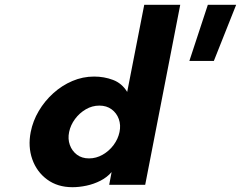

<svg xmlns="http://www.w3.org/2000/svg" viewBox="-20 -770 1004 800"><path d="M282 10Q220 10 176.5 -22Q133 -54 114.5 -106.5Q96 -159 108 -220Q117 -266 141.5 -307.5Q166 -349 202 -381.5Q238 -414 281.5 -432.5Q325 -451 372 -451Q414 -451 451 -437Q488 -423 510 -387L581 -750H731L585 0H435L445 -53Q426 -31 398.5 -17Q371 -3 340.5 3.5Q310 10 282 10ZM351 -110Q381 -110 408 -125.5Q435 -141 453.5 -166Q472 -191 478 -220Q484 -249 475 -274Q466 -299 445 -314.5Q424 -330 394 -330Q364 -330 337.5 -314.5Q311 -299 292.5 -274Q274 -249 268 -220Q262 -191 271 -166Q280 -141 300.5 -125.5Q321 -110 351 -110ZM769 -516 846 -750H964L871 -516Z"/></svg>

Font: Teachers
Style: Italic
Weight: 400
Italic angle: -11°
Designer: Alfredo Marco Pradil, Chank Diesel
Version: Version 1.001